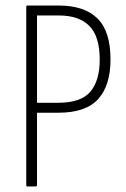

<svg xmlns="http://www.w3.org/2000/svg" viewBox="-20 -675 457 695"><path d="M79 0Q75 0 75 -6V-649Q75 -655 79 -655H192Q285 -655 332.5 -608.5Q380 -562 380 -460Q380 -365 335 -316Q290 -267 192 -267H114V-6Q114 0 108 0ZM114 -303H191Q273 -303 307 -343Q341 -383 341 -459Q341 -543 303.5 -581Q266 -619 193 -619H114Z"/></svg>

Font: Sofia Sans Condensed ExtraLight
Style: Regular
Weight: 250
Version: Version 4.100